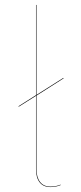

<svg xmlns="http://www.w3.org/2000/svg" viewBox="-20 -750 328 779"><path d="M185 7Q207 7 226 -1V1Q207 9 185 9Q156 9 141 -10Q126 -29 126 -64V-361L56 -317L55 -319L126 -364V-730H128V-365L237 -434L238 -432L128 -362V-64Q128 -31 142.5 -12Q157 7 185 7Z"/></svg>

Font: FiraGO Two
Style: Regular
Weight: 100
Designer: bBox Type
Foundry: bBox Type GmbH
Version: Version 1.001